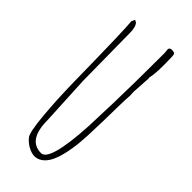

<svg xmlns="http://www.w3.org/2000/svg" viewBox="-227 -717 772 772"><g transform="rotate(45 159.0 -331.0)"><path d="M253.9 -449.2 254.9 -429.2Q252.9 -403.8 252.2 -360.8Q251.5 -317.9 250.7 -279.3Q250 -240.7 248 -195.8Q246.1 -150.9 240.2 -115.2Q226.6 -30.3 195.8 -2Q162.6 29.3 118.2 4.4Q99.1 -6.3 86.2 -22.5Q73.2 -38.6 65.4 -126.2Q57.6 -213.9 56.2 -311Q51.8 -603 46.9 -644L53.2 -658.2Q76.2 -655.3 76.2 -603L79.1 -337.9L89.8 -126Q89.8 -12.2 165 -12.2Q211.4 -12.2 223.6 -221.7Q224.6 -235.8 228.3 -356.9Q231.9 -478 231.9 -648.9L230 -667Q230 -678.2 244.4 -678.2Q258.8 -678.2 261.5 -671.6Q264.2 -665 264.2 -612.5Q264.2 -560.1 257.8 -535.2Q258.8 -533.2 258.8 -528.8Q258.8 -528.8 253.9 -449.2Z"/></g></svg>

Font: Amatic SC
Style: Regular
Weight: 400
Version: Version 1.004